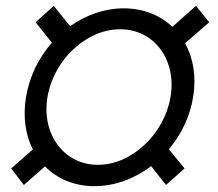

<svg xmlns="http://www.w3.org/2000/svg" viewBox="-20 -631 749 661"><path d="M700.3 -554.3 654.8 -610.8 573.5 -538.7C530.9 -578.8 473 -602.3 405.9 -602.3C340.2 -602.3 276.3 -579.5 221.6 -540.8L165.1 -610.8L102.6 -554.3L158.7 -484C113.6 -432.9 81.3 -368.3 69.6 -296.9C58.2 -228.7 67.8 -166.5 93 -116.5L18.5 -51.1L62.1 5.7L134.9 -58.2C176.8 -15.3 235.8 9.9 305 9.9C375 9.9 443.2 -15.6 500.4 -58.9L551.5 5.7L615.4 -51.1L561.4 -117.2C603.7 -167.3 633.9 -229 644.9 -296.9C656.6 -367.5 645.2 -431.5 617.2 -482.2ZM567.1 -296.9C545.5 -170.1 433.9 -63.2 316.8 -63.6C200.3 -63.2 121.8 -170.1 143.5 -296.9C164.8 -425.1 277 -530.5 393.5 -530.2C510.7 -530.5 588.8 -425.1 567.1 -296.9Z"/></svg>

Font: TID UI Light
Style: Italic
Weight: 300
Italic angle: -9.39999°
Designer: The TID Project Authors
Foundry: Bakken & Bæck
Version: Version 1.001;hotconv 1.0.109;makeotfexe 2.5.65596